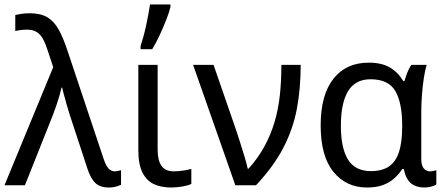

<svg xmlns="http://www.w3.org/2000/svg" viewBox="-25 -825 1978 855"><path d="M-5 0 212 -526 187 -601Q178 -630 167 -650.5Q156 -671 139 -682Q122 -693 95 -693Q79 -693 66 -691Q53 -689 43 -687V-758Q52 -760 62 -762Q72 -764 83.5 -765Q95 -766 106 -766Q156 -766 186 -748Q216 -730 236.5 -693Q257 -656 276 -598L437 -116Q443 -98 450 -86Q457 -74 466 -68Q475 -62 486 -62Q493 -62 501 -64Q509 -66 514 -67V-2Q507 1 498 4Q489 7 479.5 8.5Q470 10 459 10Q435 10 417.5 2Q400 -6 387.5 -24.5Q375 -43 365 -72L298 -276Q292 -294 285 -315.5Q278 -337 272 -359Q266 -381 260.5 -400.5Q255 -420 252 -435H249Q241 -400 227.5 -360Q214 -320 198 -281L86 0Z M677 -158Q677 -110 694.5 -86Q712 -62 749 -62Q769 -62 791.5 -65.5Q814 -69 827 -73V-6Q813 1 787.5 5.5Q762 10 736 10Q694 10 661.5 -4.5Q629 -19 610 -55.5Q591 -92 591 -157V-536H677ZM601 -620Q607 -638 613.5 -661.5Q620 -685 625.5 -710.5Q631 -736 635.5 -760.5Q640 -785 643 -805H734V-794Q729 -772 716 -738.5Q703 -705 686.5 -669.5Q670 -634 653 -606H601Z M835 -536H926L1026 -247Q1034 -223 1044.5 -190Q1055 -157 1064.5 -125.5Q1074 -94 1078 -74H1082Q1124 -121 1152 -172Q1180 -223 1197 -279.5Q1214 -336 1221 -399.5Q1228 -463 1228 -536H1314Q1314 -431 1297 -340.5Q1280 -250 1236.5 -166.5Q1193 -83 1115 0H1023Z M1626 -63Q1677 -63 1707.5 -84Q1738 -105 1752 -149Q1766 -193 1766 -261V-267Q1766 -367 1735.5 -419.5Q1705 -472 1625 -472Q1557 -472 1525 -419Q1493 -366 1493 -265Q1493 -165 1525 -114Q1557 -63 1626 -63ZM1609 10Q1517 10 1460 -59.5Q1403 -129 1403 -266Q1403 -402 1459.5 -474Q1516 -546 1617 -546Q1673 -546 1709.5 -525.5Q1746 -505 1771 -464H1776Q1781 -481 1788.5 -501Q1796 -521 1807 -536H1875Q1868 -514 1862.5 -478Q1857 -442 1854 -402Q1851 -362 1851 -326V-118Q1851 -87 1862.5 -74.5Q1874 -62 1890 -62Q1897 -62 1905.5 -64Q1914 -66 1918 -67V-3Q1913 0 1904.5 3Q1896 6 1885.5 8Q1875 10 1864 10Q1829 10 1806 -8Q1783 -26 1773 -72H1766Q1752 -50 1731 -31Q1710 -12 1680.5 -1Q1651 10 1609 10Z"/></svg>

Font: Noto Sans Display
Style: Regular
Weight: 400
Designer: Monotype Design Team
Foundry: Monotype Imaging Inc.
Version: Version 2.003